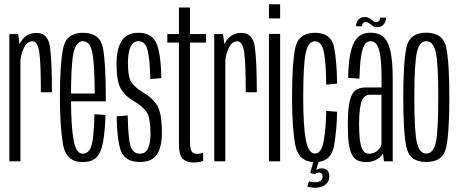

<svg xmlns="http://www.w3.org/2000/svg" viewBox="-20 -758 2157 902"><path d="M172 -324.5H224Q224 -471.5 214.8 -537.5Q205.5 -603.5 151.5 -603.5Q108.5 -603.5 82.8 -569Q57 -534.5 57 -481.5L76 -466.5Q76 -497.5 91.2 -530.8Q106.5 -564 132 -564Q156.5 -564 164.2 -515Q172 -466 172 -324.5ZM24 0H76V-522L65 -598H24Z M368.5 3.5V-36Q336.5 -36 325.5 -101.5Q313.5 -166 313.5 -301Q313.5 -456.5 325.5 -510.5Q338 -564.5 369.5 -564.5Q403 -564.5 413.5 -511Q424.5 -459 425 -318.5H306.5V-282H477Q477 -292 477 -301Q477 -463 463.5 -534Q449 -604 369.5 -604Q291.5 -604 277 -532Q261.5 -460 261.5 -301Q261.5 -164.5 276 -80Q290 3.5 368.5 3.5ZM368.5 -36V3.5Q409 3.5 431.5 -17Q454 -37 464 -90Q473.5 -142.5 475.5 -218L424 -221.5Q422.5 -164 417.5 -115.5Q412 -67.5 399 -51.5Q386.5 -36 368.5 -36Z M636.5 3Q693.5 3 717 -32Q740.5 -67 740.5 -133.5Q740.5 -227.5 718 -263.2Q695.5 -299 653.5 -323Q615 -346 598 -370.5Q581 -395 581 -460.5Q581 -508.5 592.5 -536.5Q604 -564.5 631.5 -564.5Q661.5 -564.5 673 -523.5Q684.5 -482.5 686 -386.5L738 -391Q735.5 -514 712.8 -559Q690 -604 631.5 -604Q575 -604 551.2 -565.5Q527.5 -527 527.5 -460Q527.5 -377 547 -342.2Q566.5 -307.5 610 -282Q649 -259.5 668 -232.5Q687 -205.5 687 -129Q687 -87.5 676 -61.8Q665 -36 636.5 -36Q606 -36 594 -70.2Q582 -104.5 580 -215.5L528 -211.5Q531 -74.5 554.5 -35.8Q578 3 636.5 3Z M888 5.5Q912 5.5 934.5 -1.5V-41Q921 -35 906 -35Q889 -35 880.8 -46.2Q872.5 -57.5 872.5 -98.5V-558H948V-598H872.5V-722.5H820.5V-598H766V-558H820.5V-84.5Q820.5 -29.5 838.5 -12Q856.5 5.5 888 5.5Z M1134.5 -324.5H1186.5Q1186.5 -471.5 1177.2 -537.5Q1168 -603.5 1114 -603.5Q1071 -603.5 1045.2 -569Q1019.5 -534.5 1019.5 -481.5L1038.5 -466.5Q1038.5 -497.5 1053.8 -530.8Q1069 -564 1094.5 -564Q1119 -564 1126.8 -515Q1134.5 -466 1134.5 -324.5ZM986.5 0H1038.5V-522L1027.5 -598H986.5Z M1243.5 0H1296V-598.5H1243.5ZM1243.5 -738V-671.5H1296V-738Z M1460 3.5Q1537 3.5 1550 -76.5Q1563 -156.5 1563.5 -233L1512.5 -237Q1512 -162.5 1501.5 -99.5Q1491 -36.5 1460 -36.5Q1429 -36.5 1416.8 -101Q1404.5 -165.5 1404.5 -299.5Q1404.5 -454.5 1416.2 -509.2Q1428 -564 1460 -564Q1492 -564 1502 -510.8Q1512 -457.5 1512.5 -360.5L1563.5 -365Q1563 -463 1550 -533.5Q1537 -604 1460 -604Q1381.5 -604 1366.8 -531.5Q1352 -459 1352 -299.5Q1352 -160 1366.8 -78.2Q1381.5 3.5 1460 3.5ZM1460 124Q1473 124 1485.2 120.8Q1497.5 117.5 1507 110.8Q1516.5 104 1521.8 94Q1527 84 1527 70.5Q1527 50.5 1517 41.8Q1507 33 1492 33Q1481 33 1473 36.8Q1465 40.5 1460 45.5V60Q1464 56.5 1469.5 54.5Q1475 52.5 1479.5 52.5Q1486.5 52.5 1491 57Q1495.5 61.5 1495.5 71Q1495.5 84.5 1486.2 91.2Q1477 98 1460.5 98Q1452.5 98 1444.8 96.8Q1437 95.5 1431.5 94L1423.5 119Q1430.5 120.5 1440.5 122.2Q1450.5 124 1460 124ZM1460 60 1477 0H1452L1437.5 55Z M1700 3.5Q1717 3.5 1730.2 -0.5Q1743.5 -4.5 1753.5 -10.8Q1763.5 -17 1770 -24Q1776.5 -31 1779 -38L1784 0H1825V-385.5Q1825 -471 1814.2 -518.2Q1803.5 -565.5 1780.8 -585Q1758 -604.5 1721 -604.5Q1696 -604.5 1676.8 -594.2Q1657.5 -584 1644.5 -560.5Q1631.5 -537 1624 -495.8Q1616.5 -454.5 1615.5 -392L1668.5 -388.5Q1670.5 -456 1676.5 -494.2Q1682.5 -532.5 1693.5 -548.5Q1704.5 -564.5 1721 -564.5Q1739 -564.5 1750.2 -548Q1761.5 -531.5 1767 -492.5Q1772.5 -453.5 1772.5 -385.5V-347H1698.5Q1676 -347 1659.8 -339.5Q1643.5 -332 1633.5 -313.2Q1623.5 -294.5 1618.8 -260.5Q1614 -226.5 1614 -172.5Q1614 -116.5 1619 -81.8Q1624 -47 1635 -28.5Q1646 -10 1662 -3.2Q1678 3.5 1700 3.5ZM1713.5 -36Q1703.5 -36 1695 -41.5Q1686.5 -47 1680 -61.8Q1673.5 -76.5 1670.2 -103.5Q1667 -130.5 1667 -175Q1667 -218 1670.8 -245.8Q1674.5 -273.5 1681.2 -287.8Q1688 -302 1697.8 -307.5Q1707.5 -313 1719.5 -313H1772V-77.5Q1770 -69 1762.2 -59.2Q1754.5 -49.5 1742.2 -42.8Q1730 -36 1713.5 -36ZM1751.5 -630.5Q1761.5 -630.5 1768.5 -633.5Q1775.5 -636.5 1780.2 -641.2Q1785 -646 1788 -651.5Q1791 -657 1792.8 -663.5Q1794.5 -670 1794 -675H1766.5Q1766.5 -671 1764.5 -666Q1762.5 -661 1758.2 -657.8Q1754 -654.5 1748 -654.5Q1741 -654.5 1735.2 -658Q1729.5 -661.5 1723.8 -666.2Q1718 -671 1711.2 -674.5Q1704.5 -678 1695 -678Q1686 -678 1678.8 -675.5Q1671.5 -673 1666.5 -668.5Q1661.5 -664 1658.5 -658Q1655.5 -652 1654 -646.2Q1652.5 -640.5 1652 -634.5H1680Q1680.5 -639 1682.5 -644Q1684.5 -649 1688.8 -651.8Q1693 -654.5 1699.5 -654.5Q1705.5 -654.5 1711 -651Q1716.5 -647.5 1722.2 -642.8Q1728 -638 1734.8 -634.2Q1741.5 -630.5 1751.5 -630.5Z M1982.5 3Q2061.5 3 2076.2 -65.5Q2091 -134 2091 -300Q2091 -466 2076.2 -535.2Q2061.5 -604.5 1982.5 -604.5Q1904.5 -604.5 1889.5 -535.2Q1874.5 -466 1874.5 -300Q1874.5 -134 1889.5 -65.5Q1904.5 3 1982.5 3ZM1982.5 -36.5Q1951 -36.5 1938.8 -87Q1926.5 -137.5 1926.5 -299.5Q1926.5 -462.5 1938.8 -513.5Q1951 -564.5 1982.5 -564.5Q2015 -564.5 2027 -513.5Q2039 -462.5 2039 -299.5Q2039 -137.5 2027 -87Q2015 -36.5 1982.5 -36.5Z"/></svg>

Font: Anybody ExtraCondensed Light
Style: Regular
Weight: 300
Width: 2
Version: Version 1.113;gftools[0.9.25]